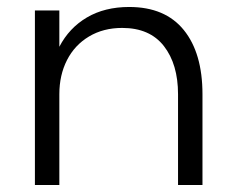

<svg xmlns="http://www.w3.org/2000/svg" viewBox="-20 -530 670 550"><path d="M80 -500H150V-396Q178 -450 229 -480Q280 -510 350 -510Q453 -510 506.5 -444Q560 -378 560 -260V0H490V-260Q490 -346 449.5 -398Q409 -450 330 -450Q276 -450 235 -425.5Q194 -401 172 -358Q150 -315 150 -260V0H80Z"/></svg>

Font: Goli Light
Style: Regular
Weight: 300
Designer: jaikishan Patel
Foundry: MagicType
Version: Version 1.000